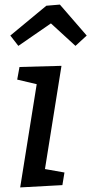

<svg xmlns="http://www.w3.org/2000/svg" viewBox="-20 -817 398 837"><path d="M140 -450 55 -470 65 -525 248 -530 176 -80 261 -65 252 -10 68 0ZM309 -617 202 -715 60 -617 25 -662 182 -792 241 -797 358 -662Z"/></svg>

Font: Bitter
Style: Italic
Weight: 400
Italic angle: -9°
Designer: Sol Matas
Foundry: Sol Matas
Version: Version 1.001